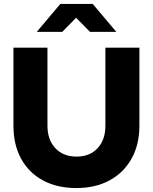

<svg xmlns="http://www.w3.org/2000/svg" viewBox="-20 -941 773 971"><path d="M366 10Q269 10 197.5 -28.5Q126 -67 87 -138Q48 -209 48 -305V-700H220V-305Q220 -234 260 -191.5Q300 -149 367 -149Q434 -149 473.5 -191.5Q513 -234 513 -305V-700H685V-305Q685 -210 645.5 -139Q606 -68 534.5 -29Q463 10 366 10ZM435 -780 365 -851 295 -780H166L285 -921H449L568 -780Z"/></svg>

Font: Red Hat Display Black
Style: Regular
Weight: 900
Designer: Pentagram, MCKL
Foundry: Pentagram, MCKL
Version: Version 1.023; ttfautohint (v1.8.3)